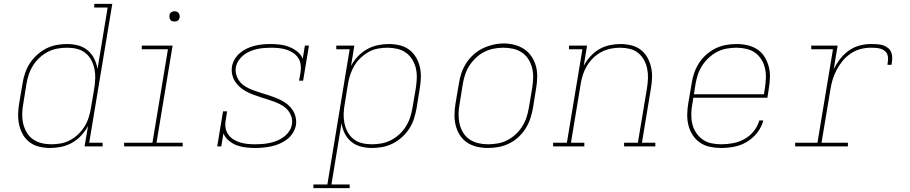

<svg xmlns="http://www.w3.org/2000/svg" viewBox="-20 -755 4690 990"><path d="M239 8Q210 8 182.5 1.5Q155 -5 133.5 -21Q112 -37 98.5 -60.5Q85 -84 79 -110.5Q73 -137 73.5 -166Q74 -195 79 -223L96 -323Q100 -350 109 -377Q118 -404 133.5 -428Q149 -452 171 -472Q193 -492 218.5 -505Q244 -518 271.5 -523Q299 -528 326 -528Q356 -528 383.5 -520.5Q411 -513 432 -495.5Q453 -478 465.5 -453Q478 -428 483 -400L535 -716H466V-735H559L440 -19H509V0H416L434 -105Q419 -78 398 -55.5Q377 -33 351 -18.5Q325 -4 296 2Q267 8 239 8ZM245 -11Q269 -11 294 -15.5Q319 -20 342 -32.5Q365 -45 384 -63.5Q403 -82 416.5 -104Q430 -126 437.5 -150Q445 -174 449 -199L466 -299Q470 -325 471 -350.5Q472 -376 467 -400Q462 -424 450.5 -445.5Q439 -467 420 -482Q401 -497 377 -503Q353 -509 327 -509Q301 -509 276 -504.5Q251 -500 227.5 -488Q204 -476 184 -457.5Q164 -439 150 -416.5Q136 -394 128 -369.5Q120 -345 116 -320L100 -220Q95 -194 94.5 -168Q94 -142 99.5 -118Q105 -94 117.5 -72.5Q130 -51 150 -37Q170 -23 194.5 -17Q219 -11 245 -11Z M620 0V-19H766L846 -501H711V-520H870L787 -19H922V0ZM880 -644Q873 -644 867.5 -646Q862 -648 858.5 -653Q855 -658 854 -664Q853 -670 854 -676Q854 -681 856.5 -685Q859 -689 862.5 -691.5Q866 -694 870.5 -695.5Q875 -697 880 -697Q886 -697 892 -694.5Q898 -692 901.5 -687Q905 -682 906 -676Q907 -670 906 -664Q905 -659 902.5 -655Q900 -651 896.5 -648.5Q893 -646 888.5 -645Q884 -644 880 -644Z M1296 8Q1296 8 1295.5 8Q1295 8 1295 8Q1271 8 1246 5Q1221 2 1199 -6.5Q1177 -15 1159 -30.5Q1141 -46 1132 -67L1121 0H1100L1130 -181H1151L1144 -136Q1140 -116 1143 -96.5Q1146 -77 1157 -61.5Q1168 -46 1184 -36Q1200 -26 1218 -20.5Q1236 -15 1256 -13Q1276 -11 1296 -11Q1296 -11 1296.5 -11Q1297 -11 1297 -11Q1315 -11 1333.5 -12.5Q1352 -14 1371 -18Q1390 -22 1408.5 -29.5Q1427 -37 1443 -49Q1459 -61 1470.5 -77.5Q1482 -94 1485 -113Q1489 -134 1482.5 -153.5Q1476 -173 1463.5 -187.5Q1451 -202 1434 -212Q1417 -222 1398.5 -229Q1380 -236 1361 -242Q1342 -248 1323 -254Q1304 -260 1285.5 -267Q1267 -274 1249.5 -283.5Q1232 -293 1217.5 -305.5Q1203 -318 1192.5 -334Q1182 -350 1177.5 -370Q1173 -390 1176 -411Q1179 -431 1190 -449.5Q1201 -468 1217.5 -482Q1234 -496 1253.5 -505Q1273 -514 1293 -519Q1313 -524 1333.5 -526Q1354 -528 1374 -528Q1399 -528 1424 -525Q1449 -522 1471.5 -513Q1494 -504 1513 -489Q1532 -474 1541 -452L1552 -520H1573L1543 -339H1522L1530 -384Q1533 -404 1530 -423.5Q1527 -443 1516.5 -458Q1506 -473 1490 -483.5Q1474 -494 1455.5 -499.5Q1437 -505 1417 -507Q1397 -509 1378 -509Q1360 -509 1341.5 -507.5Q1323 -506 1305 -502Q1287 -498 1269 -490.5Q1251 -483 1236 -471Q1221 -459 1210 -442.5Q1199 -426 1196 -407Q1193 -387 1199 -367.5Q1205 -348 1217.5 -333Q1230 -318 1247 -308Q1264 -298 1282.5 -291Q1301 -284 1320 -278Q1339 -272 1358 -266Q1377 -260 1395.5 -253Q1414 -246 1431.5 -237Q1449 -228 1464 -215.5Q1479 -203 1489.5 -186.5Q1500 -170 1504.5 -150.5Q1509 -131 1506 -110Q1502 -89 1490 -69.5Q1478 -50 1460 -36.5Q1442 -23 1421.5 -14Q1401 -5 1379.5 -0.5Q1358 4 1337.5 6Q1317 8 1296 8Z M1596 215V196H1668L1783 -501H1714V-520H1807L1790 -415Q1804 -442 1825.5 -464.5Q1847 -487 1873 -501.5Q1899 -516 1928 -522Q1957 -528 1985 -528Q2013 -528 2040.5 -521.5Q2068 -515 2089.5 -499Q2111 -483 2125 -459.5Q2139 -436 2145 -409.5Q2151 -383 2150 -354Q2149 -325 2144 -297L2128 -197Q2123 -170 2114.5 -143Q2106 -116 2090.5 -92Q2075 -68 2053 -48Q2031 -28 2005 -15Q1979 -2 1952 3Q1925 8 1897 8Q1868 8 1840 0.5Q1812 -7 1791 -24.5Q1770 -42 1757.5 -67Q1745 -92 1741 -120L1689 196H1783V215ZM1897 -11Q1922 -11 1947 -15.5Q1972 -20 1995.5 -32Q2019 -44 2039 -62.5Q2059 -81 2073 -103.5Q2087 -126 2095 -150.5Q2103 -175 2107 -200L2124 -300Q2128 -326 2129 -352Q2130 -378 2124.5 -402Q2119 -426 2106 -447.5Q2093 -469 2073.5 -483Q2054 -497 2029 -503Q2004 -509 1978 -509Q1954 -509 1929 -504.5Q1904 -500 1881.5 -487.5Q1859 -475 1839.5 -456.5Q1820 -438 1807 -416Q1794 -394 1786 -370Q1778 -346 1774 -321L1758 -221Q1753 -196 1752 -170Q1751 -144 1756 -120Q1761 -96 1772.5 -74.5Q1784 -53 1803 -38Q1822 -23 1846.5 -17Q1871 -11 1897 -11Z M2496 8Q2467 8 2439 1.5Q2411 -5 2388.5 -20Q2366 -35 2351 -58.5Q2336 -82 2329.5 -109Q2323 -136 2323.5 -165Q2324 -194 2329 -223L2346 -323Q2350 -351 2359 -377.5Q2368 -404 2383.5 -428.5Q2399 -453 2421 -473Q2443 -493 2469 -505.5Q2495 -518 2523 -524.5Q2551 -531 2578 -531Q2606 -531 2634 -523.5Q2662 -516 2684.5 -500.5Q2707 -485 2722 -462Q2737 -439 2744 -411.5Q2751 -384 2750 -355Q2749 -326 2744 -297L2728 -197Q2723 -169 2714 -142.5Q2705 -116 2689.5 -91.5Q2674 -67 2652 -47Q2630 -27 2604 -14.5Q2578 -2 2550.5 3Q2523 8 2496 8ZM2496 -11Q2521 -11 2546.5 -15.5Q2572 -20 2595.5 -32Q2619 -44 2639 -62.5Q2659 -81 2673 -103.5Q2687 -126 2695 -150.5Q2703 -175 2707 -200L2724 -300Q2728 -326 2729 -352.5Q2730 -379 2724 -403.5Q2718 -428 2705 -449Q2692 -470 2671.5 -484Q2651 -498 2626 -503.5Q2601 -509 2575 -509Q2550 -509 2525 -504Q2500 -499 2476.5 -487Q2453 -475 2433.5 -456.5Q2414 -438 2400 -416Q2386 -394 2378 -369.5Q2370 -345 2366 -320L2350 -220Q2345 -194 2344.5 -168Q2344 -142 2349.5 -117.5Q2355 -93 2367.5 -72Q2380 -51 2400 -37Q2420 -23 2445 -17Q2470 -11 2496 -11Z M2832 0V-19H2903L2983 -501H2914V-520H3007L2990 -416Q3004 -442 3024.5 -464.5Q3045 -487 3070 -501.5Q3095 -516 3123.5 -522Q3152 -528 3179 -528Q3207 -528 3234.5 -521.5Q3262 -515 3283 -499Q3304 -483 3317.5 -459.5Q3331 -436 3337 -409Q3343 -382 3342 -353.5Q3341 -325 3336 -297L3290 -19H3359V0H3198V-19H3269L3316 -300Q3320 -325 3321 -351Q3322 -377 3317 -401Q3312 -425 3300.5 -446Q3289 -467 3270.5 -482Q3252 -497 3227.5 -503Q3203 -509 3177 -509Q3153 -509 3128.5 -504Q3104 -499 3081 -487Q3058 -475 3039 -456.5Q3020 -438 3006.5 -415.5Q2993 -393 2985.5 -369.5Q2978 -346 2974 -321L2924 -19H2993V0Z M3698 8Q3669 8 3640.5 2Q3612 -4 3589.5 -19.5Q3567 -35 3552 -58Q3537 -81 3530 -108Q3523 -135 3523.5 -164.5Q3524 -194 3529 -223L3546 -323Q3550 -351 3559 -377.5Q3568 -404 3583.5 -428.5Q3599 -453 3621.5 -473Q3644 -493 3669.5 -505.5Q3695 -518 3723 -523Q3751 -528 3778 -528Q3807 -528 3835 -521.5Q3863 -515 3885.5 -500Q3908 -485 3922.5 -461.5Q3937 -438 3944 -411Q3951 -384 3950 -355Q3949 -326 3944 -297L3937 -251H3555L3550 -220Q3545 -194 3544.5 -167.5Q3544 -141 3549.5 -117Q3555 -93 3568.5 -72Q3582 -51 3602 -36.5Q3622 -22 3647 -16.5Q3672 -11 3698 -11Q3728 -11 3758.5 -16.5Q3789 -22 3817.5 -37.5Q3846 -53 3866.5 -78.5Q3887 -104 3895 -134H3916Q3907 -100 3884.5 -71Q3862 -42 3831 -23.5Q3800 -5 3766 1.5Q3732 8 3698 8ZM3558 -269H3919L3924 -300Q3928 -326 3929 -352Q3930 -378 3924.5 -402.5Q3919 -427 3906 -448Q3893 -469 3873.5 -483Q3854 -497 3828.5 -503Q3803 -509 3777 -509Q3753 -509 3727.5 -504.5Q3702 -500 3678.5 -488Q3655 -476 3635 -457.5Q3615 -439 3600.5 -416.5Q3586 -394 3578 -369.5Q3570 -345 3566 -320Z M4080 0V-19H4195L4275 -501H4163V-520H4299L4279 -398Q4292 -425 4311.5 -450.5Q4331 -476 4356.5 -494Q4382 -512 4411.5 -520Q4441 -528 4471 -528Q4487 -528 4503 -527Q4519 -526 4533 -521.5Q4547 -517 4559 -507.5Q4571 -498 4576 -484Q4581 -470 4580.5 -453.5Q4580 -437 4577 -421H4556Q4558 -434 4559 -447.5Q4560 -461 4556 -472.5Q4552 -484 4542.5 -492Q4533 -500 4521.5 -503.5Q4510 -507 4497 -508Q4484 -509 4471 -509Q4444 -509 4417 -502Q4390 -495 4366.5 -479Q4343 -463 4324.5 -440.5Q4306 -418 4293 -393Q4280 -368 4272.5 -342Q4265 -316 4261 -289L4216 -19H4352V0Z"/></svg>

Font: Iosevka Etoile Thin Oblique
Style: Regular
Weight: 100
Italic angle: -9°
Designer: Belleve Invis
Foundry: Belleve Invis
Version: Version 15.5.2; ttfautohint (v1.8.4)